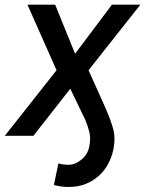

<svg xmlns="http://www.w3.org/2000/svg" viewBox="-29 -565 604 799"><path d="M-8.9 0 206.3 -272.7 85.2 -545.5H200.6L283.4 -341.3L436.8 -545.5H555L339.5 -272.7L412.6 -109.7Q420.8 -90.6 427.9 -71.4Q435 -52.2 441.1 -32Q452.8 8.2 442.5 58.2Q436.1 89.1 421 117.2Q405.9 145.2 382.5 166.5Q359 187.9 327.4 200.5Q295.8 213.1 256.4 213.1Q226.2 213.1 195.3 204.9L214.1 114.7Q217.7 116.5 223.2 117.5Q228.7 118.6 234.7 119.3Q240.8 120 246.6 120.4Q252.5 120.7 256.4 120.7Q286.9 120.7 315.7 94.1Q330.6 80.6 337.7 61.4Q344.8 42.3 345.9 16.7Q346.6 -1.4 341.4 -20.8Q336.3 -40.1 326 -66.1L263.5 -195.7L110.1 0Z"/></svg>

Font: Inter P Medium
Style: Italic
Weight: 500
Italic angle: 9.39999°
Designer: Rasmus Andersson
Foundry: rsms
Version: Version 3.018;git-588b23468